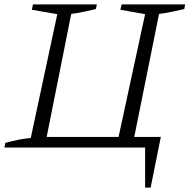

<svg xmlns="http://www.w3.org/2000/svg" viewBox="-27 -667 857 868"><path d="M-7 0 -3 -21Q27 -29 55.5 -35Q84 -41 112 -43L232 -603L117 -623L122 -647H411L406 -626Q381 -620 353 -614Q325 -608 295 -604L184 -48H509L629 -603L517 -623L523 -647H810L806 -626Q780 -620 751.5 -614Q723 -608 692 -604L580 -48H700L654 181H629V0Z"/></svg>

Font: Piazzolla SC Light
Style: Italic
Weight: 300
Italic angle: -11.3°
Designer: Juan Pablo del Peral
Foundry: Huerta Tipografica
Version: Version 1.330